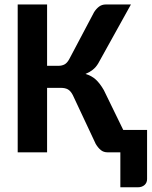

<svg xmlns="http://www.w3.org/2000/svg" viewBox="-20 -668 665 842"><path d="M186.5 -379.4H236.3Q251.5 -379.4 262.9 -385.5Q274.4 -391.6 283.7 -408.7L392.6 -614.7Q401.9 -629.4 414.3 -638.9Q426.8 -648.4 444.3 -648.4H554.2L410.6 -389.6Q400.4 -372.6 386.2 -361.6Q372.1 -350.6 355 -343.8Q381.8 -335.9 400.1 -319.1Q418.5 -302.2 435.5 -272.5L520.5 -98.1H625V117.2Q625 133.3 613.8 143.3Q602.5 153.3 584.5 153.3H507.8V0H451.7Q434.6 0 422.6 -9.5Q410.6 -19 399.9 -36.6L299.3 -251Q289.6 -269.5 277.6 -276.1Q265.6 -282.7 247.1 -282.7H186.5V0H57.6V-648.4H186.5Z"/></svg>

Font: Carlito
Style: Bold
Weight: 700
Designer: Lukasz Dziedzic
Foundry: tyPoland Lukasz Dziedzic
Version: Version 1.104